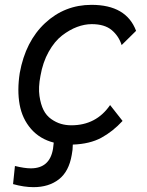

<svg xmlns="http://www.w3.org/2000/svg" viewBox="-20 -586 611 797"><path d="M275.9 -65.9Q379.4 -65.9 437 -149.9L488.8 -84Q448.2 -40 400.6 -14.2Q353 11.7 282.2 14.2Q282.2 36.1 277.8 57.1Q266.1 126 224.4 158.4Q182.6 190.9 119.1 190.9Q79.6 190.9 34.2 178.2L42 103Q82 112.8 107.9 112.8Q187 112.8 200.2 30.8L203.1 5.9Q145.5 -8.8 108.9 -50.8Q72.3 -92.8 61.5 -151.9Q50.8 -210.9 62 -283.2Q85.9 -414.6 167.2 -490.2Q248.5 -565.9 359.9 -565.9Q504.4 -565.9 544.9 -458L484.9 -398.9Q473.1 -436.5 443.6 -461.2Q414.1 -485.8 360.8 -485.8Q331.1 -485.8 299.8 -474.1Q268.6 -462.4 237.5 -438.5Q206.5 -414.6 182.1 -371.1Q157.7 -327.6 147.9 -271Q138.7 -223.1 143.8 -188Q148.9 -152.8 160.6 -129.4Q172.4 -106 192.6 -91.8Q212.9 -77.6 233.2 -71.8Q253.4 -65.9 275.9 -65.9Z"/></svg>

Font: Stilu
Style: Italic
Weight: 400
Italic angle: -10°
Designer: Genilson Lima Santos
Foundry: Genilson Lima Santos
Version: Version 1.200;PS 001.200;hotconv 1.0.88;makeotf.lib2.5.64775